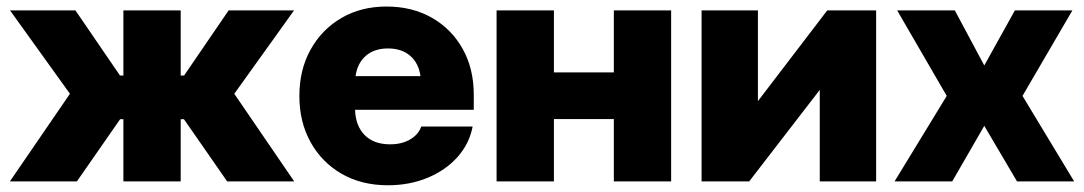

<svg xmlns="http://www.w3.org/2000/svg" viewBox="-20 -547 3269 579"><path d="M9.8 0 190.9 -264.2 10.3 -515.6H207.5L341.8 -319.3H352.1V-515.6H524.9V-319.3H535.2L669.4 -515.6H866.7L686.5 -264.2L867.2 0H665L534.7 -187.5H524.9V0H352.1V-187.5H342.3L211.9 0Z M1149.9 11.7Q1070.3 11.7 1010.3 -22.9Q950.2 -57.6 916.5 -118.4Q882.8 -179.2 882.8 -257.8Q882.8 -336.4 916.5 -397.2Q950.2 -458 1009.5 -492.7Q1068.8 -527.3 1145.5 -527.3Q1223.1 -527.3 1282.5 -493.4Q1341.8 -459.5 1375.2 -399.7Q1408.7 -339.8 1408.7 -261.7V-215.8H1050.8Q1052.2 -167.5 1079.8 -139.6Q1107.4 -111.8 1156.2 -111.8Q1191.9 -111.8 1216.8 -126.5Q1241.7 -141.1 1250.5 -165.5H1405.3Q1395.5 -113.8 1359.9 -73.7Q1324.2 -33.7 1269.8 -11Q1215.3 11.7 1149.9 11.7ZM1052.2 -317.4H1248Q1242.7 -356.4 1217 -378.7Q1191.4 -400.9 1149.9 -400.9Q1108.9 -400.9 1083.3 -378.7Q1057.6 -356.4 1052.2 -317.4Z M1650.4 -515.6V-328.6H1831.1V-515.6H2003.9V0H1831.1V-188H1650.4V0H1477.5V-515.6Z M2622.1 0H2452.1V-275.4H2451.7L2239.3 0H2095.7V-515.6H2265.6V-242.7H2266.1L2474.6 -515.6H2622.1Z M2859.4 -515.6 2948.2 -349.6 3040.5 -515.6H3213.9L3063.5 -257.8L3219.2 0H3046.9L2948.2 -167.5L2851.6 0H2677.7L2835 -257.8L2685.5 -515.6Z"/></svg>

Font: Inter Display Extra Bold
Style: Regular
Weight: 800
Designer: Rasmus Andersson
Foundry: rsms
Version: Version 4.000;git-4fc901f